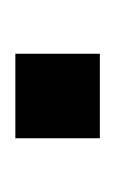

<svg xmlns="http://www.w3.org/2000/svg" viewBox="30 -130 150 250"><g transform="rotate(-90 105.0 -5.0)"><path d="M160 50H50V-60H160Z"/></g></svg>

Font: BM HANNA Pro
Style: Regular
Weight: 400
Designer: Woowa Brothers : Cheoljun Lim; Soyoung Lee; & Sandoll : Jooyeon Kang;
Foundry: Sandoll Communications Inc.
Version: Version 1.000;PS 1;hotconv 16.6.51;makeotf.lib2.5.65220